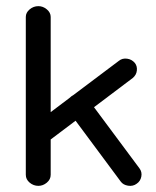

<svg xmlns="http://www.w3.org/2000/svg" viewBox="-20 -592 509 625"><path d="M105 13Q89 13 76.5 2.5Q64 -8 64 -23V-537Q64 -551 76.5 -561.5Q89 -572 105 -572Q120 -572 132.5 -561.5Q145 -551 145 -537V-227L206 -273L213 -279L218 -282L367 -394Q378 -403 393.5 -401Q409 -399 419 -387Q427 -377 425.5 -362.5Q424 -348 412 -338L286 -243L434 -44Q443 -32 440 -17Q437 -2 425 6Q413 15 397 12.5Q381 10 373 -1L226 -199L145 -138V-23Q145 -8 132.5 2.5Q120 13 105 13Z"/></svg>

Font: Hoogli Semibold
Style: Regular
Weight: 600
Designer: Anand Singh Naorem
Foundry: Brand New Type
Version: Version 1.00 b007